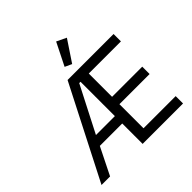

<svg xmlns="http://www.w3.org/2000/svg" viewBox="-232 -1157 1364 1364"><g transform="rotate(-45 450.0 -474.5)"><path d="M219 -205 117 0H31L388 -698H850V-624H527V-390H830V-316H527V-74H850V0H444V-205ZM254 -279H444V-624H431ZM491 -755 439 -779 524 -949 597 -914Z"/></g></svg>

Font: iA Writer Quattro V
Style: Regular
Weight: 400
Designer: Mike Abbink, Paul van der Laan, Pieter van Rosmalen, Oliver Reichenstein
Foundry: Information Architects Inc.
Version: Version 2.000